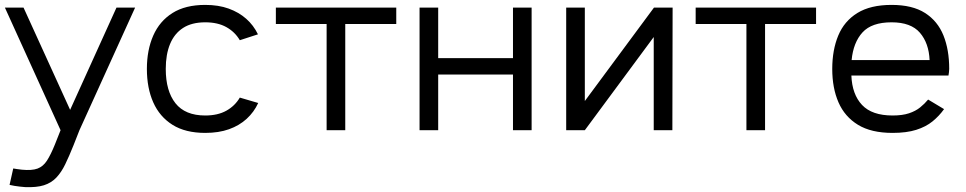

<svg xmlns="http://www.w3.org/2000/svg" viewBox="-22 -531 3939 783"><path d="M529 -500 302 0 278 61Q260 106 244 139Q228 172 207.5 193.5Q187 215 157 224.5Q127 234 80 232Q70 231 59 230Q48 229 37 227Q26 225 17 223L32 156Q37 157 47.5 158.5Q58 160 67 161Q108 165 131 156.5Q154 148 169.5 124Q185 100 202 58L225 0L-2 -500H74L264 -83L453 -500Z M956 -367Q936 -401 901 -420.5Q866 -440 815 -440Q760 -440 724.5 -417Q689 -394 671.5 -351.5Q654 -309 654 -250Q654 -160 693.5 -110Q733 -60 815 -60Q866 -60 901 -79.5Q936 -99 956 -133L1031 -111Q1014 -74 984 -46.5Q954 -19 912 -4Q870 11 815 11Q734 11 681.5 -22Q629 -55 603 -113.5Q577 -172 577 -250Q577 -327 603 -386Q629 -445 681.5 -478Q734 -511 815 -511Q869 -511 910.5 -496Q952 -481 982 -454.5Q1012 -428 1030 -391Z M1386 0H1310V-433H1103V-500H1594V-433H1386Z M1765 0H1689V-500H1765V-294H2070V-500H2146V0H2070V-227H1765Z M2287 -500H2363V-119L2645 -500H2721L2720 0H2644V-380L2363 0H2287Z M3098 0H3022V-433H2815V-500H3306V-433H3098Z M3846 -223H3450Q3453 -146 3493.5 -103Q3534 -60 3618 -60Q3658 -60 3685 -69Q3712 -78 3730.5 -93Q3749 -108 3763 -125L3828 -86Q3808 -58 3781 -36Q3754 -14 3714.5 -1.5Q3675 11 3618 11Q3531 11 3477 -22Q3423 -55 3397.5 -113.5Q3372 -172 3372 -250Q3372 -327 3396.5 -386Q3421 -445 3474.5 -478Q3528 -511 3614 -511Q3699 -511 3750.5 -478Q3802 -445 3825.5 -386.5Q3849 -328 3849 -250Q3849 -243 3848 -236.5Q3847 -230 3846 -223ZM3451 -286H3769Q3766 -355 3729.5 -397.5Q3693 -440 3614 -440Q3533 -440 3495.5 -399Q3458 -358 3451 -286Z"/></svg>

Font: Nata Sans
Style: Regular
Weight: 400
Designer: Daniel Uzquiano Cruz
Version: Version 1.001